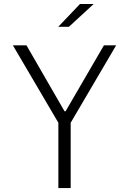

<svg xmlns="http://www.w3.org/2000/svg" viewBox="-20 -962 660 982"><path d="M278.5 0V-374.5H341.5V0ZM115.5 -730 310 -393H315.5L511.5 -730H574L335.5 -324H284.5L46 -730ZM332.5 -825 459 -941.5H389L278 -825Z"/></svg>

Font: Monaspace Neon Var
Style: Regular
Weight: 400
Designer: Riley Cran and the Lettermatic Team
Version: Version 1.000 (Monaspace Neon Var)